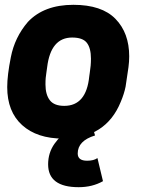

<svg xmlns="http://www.w3.org/2000/svg" viewBox="-20 -563 596 798"><path d="M5 0ZM247 -123Q339 -123 351 -246L353 -260Q358 -290 358 -319Q358 -363 341 -385Q324 -407 280 -407Q191 -407 176 -284Q174 -269 172.5 -259Q171 -249 170 -239.5Q169 -230 169 -212Q169 -170 187 -146.5Q205 -123 247 -123ZM242 13Q134 13 72 -43Q10 -99 10 -201Q10 -250 25 -325Q41 -408 96 -472Q163 -543 285 -543Q403 -543 460 -484.5Q517 -426 517 -329Q517 -307 514 -284L502 -203Q496 -173 482 -140Q420 13 242 13ZM336 0ZM307 215Q180 215 180 120Q180 72 206.5 34.5Q233 -3 273 -28.5Q313 -54 356 -66L375 0Q303 22 303 75Q303 105 342 105Q370 105 385 94L408 190Q364 215 307 215Z"/></svg>

Font: Tanohe Sans
Style: Bold Italic
Weight: 700
Designer: Village Type and Design LLC & Cristiano Sobral
Foundry: Cooper Hewitt Smithsonian Design Museum
Version: Version 1.00;September 29, 2021;FontCreator 13.0.0.2655 64-b